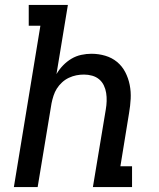

<svg xmlns="http://www.w3.org/2000/svg" viewBox="-20 -755 640 775"><path d="M36 0 143 -651H96V-735H254L208 -456Q219 -475 234.5 -491Q250 -507 268.5 -518Q287 -529 308 -533.5Q329 -538 349 -538Q378 -538 405 -530Q432 -522 452.5 -505Q473 -488 485.5 -464Q498 -440 503.5 -412.5Q509 -385 507.5 -356.5Q506 -328 501 -299L466 -84H513V0H355L407 -313Q410 -330 410.5 -347Q411 -364 408.5 -380Q406 -396 399 -410.5Q392 -425 380 -435Q368 -445 352 -449.5Q336 -454 319 -454Q303 -454 288 -451Q273 -448 258 -441Q243 -434 230.5 -422.5Q218 -411 209.5 -397.5Q201 -384 196 -368.5Q191 -353 188 -338L132 0Z"/></svg>

Font: Iosevka Curly Slab MdEx
Style: Italic
Weight: 500
Width: 7
Italic angle: -9°
Monospace: yes
Designer: Belleve Invis
Foundry: Belleve Invis
Version: Version 11.0.0; ttfautohint (v1.8.3)